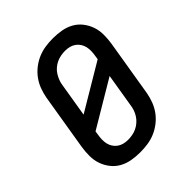

<svg xmlns="http://www.w3.org/2000/svg" viewBox="-206 -873 1012 1012"><g transform="rotate(-45 300.0 -367.5)"><path d="M255 8Q223 8 192 2.5Q161 -3 135 -17.5Q109 -32 90.5 -55.5Q72 -79 62 -107.5Q52 -136 52 -168Q52 -200 57 -232L109 -547Q114 -574 124 -601Q134 -628 151.5 -652Q169 -676 193 -694.5Q217 -713 243.5 -724Q270 -735 298 -739Q326 -743 354 -743Q386 -743 417 -737.5Q448 -732 474 -717.5Q500 -703 518.5 -679.5Q537 -656 547 -627.5Q557 -599 557 -567Q557 -535 552 -503L500 -188Q495 -161 485 -134Q475 -107 457.5 -83Q440 -59 416 -40.5Q392 -22 365.5 -11Q339 0 311 4Q283 8 255 8ZM184 -344 443 -498 446 -518Q449 -535 449.5 -551.5Q450 -568 446.5 -583.5Q443 -599 434.5 -612Q426 -625 413.5 -634Q401 -643 385.5 -647Q370 -651 353 -651Q337 -651 320.5 -648Q304 -645 289 -638Q274 -631 260.5 -619.5Q247 -608 238 -593.5Q229 -579 223 -563.5Q217 -548 215 -532ZM256 -84Q272 -84 288.5 -87Q305 -90 320 -97Q335 -104 348.5 -115.5Q362 -127 371.5 -141.5Q381 -156 386.5 -171.5Q392 -187 394 -203L425 -391L166 -237L163 -217Q160 -200 159.5 -183.5Q159 -167 162.5 -151.5Q166 -136 174.5 -123Q183 -110 195.5 -101Q208 -92 223.5 -88Q239 -84 256 -84Z"/></g></svg>

Font: Iosevka Aile Semibold Oblique
Style: Regular
Weight: 600
Italic angle: -9°
Designer: Belleve Invis
Foundry: Belleve Invis
Version: Version 31.1.0; ttfautohint (v1.8.4)